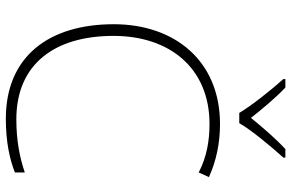

<svg xmlns="http://www.w3.org/2000/svg" viewBox="-190 -798 998 658"><g transform="rotate(90 309.0 -469.0)"><path d="M367 -790H402C426 -832 483 -900 520 -941V-948H491C454 -914 414 -867 384 -830C355 -867 316 -914 280 -948H251V-941C288 -900 342 -832 367 -790ZM405 -688C461 -688 517 -679 571 -651L587 -686C532 -711 471 -724 405 -724C189 -724 63 -569 63 -360C63 -138 173 10 387 10C466 10 525 -3 571 -21V-55C521 -38 463 -26 389 -26C199 -26 103 -158 103 -359C103 -551 213 -688 405 -688Z"/></g></svg>

Font: Noto Sans Lao ExtraLight
Style: Regular
Weight: 200
Designer: Monotype Design Team
Foundry: Monotype Imaging Inc.
Version: Version 2.003